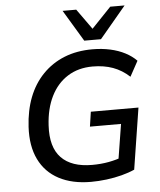

<svg xmlns="http://www.w3.org/2000/svg" viewBox="-62 -991 875 1052"><g transform="rotate(-5 376.0 -464.5)"><path d="M396 9Q293 9 220 -29.5Q147 -68 111 -142Q75 -216 81 -321Q86 -411 114 -483Q142 -555 192.5 -607Q243 -659 311.5 -686.5Q380 -714 466 -714Q518 -714 563.5 -704Q609 -694 645.5 -675Q682 -656 707 -630L661 -546Q620 -584 570.5 -602Q521 -620 459 -620Q380 -620 321.5 -583Q263 -546 229.5 -478.5Q196 -411 191 -319Q184 -200 240.5 -141.5Q297 -83 410 -83Q459 -83 501.5 -91Q544 -99 581 -113L550 -62L587 -293H416L428 -374H690L637 -37Q606 -23 566 -12.5Q526 -2 482 3.5Q438 9 396 9ZM426 -765 322 -938H397L477 -826L584 -938H663L518 -765Z"/></g></svg>

Font: Nunito Sans 10pt SemiBold
Style: Italic
Weight: 600
Italic angle: -9°
Designer: Vernon Adams
Foundry: Vernon Adams
Version: Version 3.101;gftools[0.9.27]